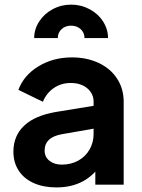

<svg xmlns="http://www.w3.org/2000/svg" viewBox="-20 -806 620 838"><path d="M38.5 -144.2Q38.5 -213 85.5 -257.6Q132.5 -302.2 226.8 -317.8L404.5 -346.8V-247.2L251.5 -220.5Q212.8 -213.8 193.8 -195.9Q174.8 -178 174.8 -148.8Q174.8 -121 195.9 -104.2Q217 -87.5 249.8 -87.5Q290 -87.5 321.9 -105.2Q353.8 -123 371.1 -153.8Q388.5 -184.5 388.5 -221.5V-362Q388.5 -397.2 361 -420.5Q333.5 -443.8 288.8 -443.8Q246.8 -443.8 214.6 -421.6Q182.5 -399.5 167.2 -361.8L60.2 -413.8Q84 -477.8 148 -516.6Q212 -555.5 294 -555.5Q359.5 -555.5 411.1 -531Q462.8 -506.5 491.2 -462.5Q519.8 -418.5 519.8 -362V0H396V-92.8L424.2 -94.5Q391.8 -41.5 342.1 -14.8Q292.5 12 226 12Q169.2 12 126.9 -7.1Q84.5 -26.2 61.5 -61.5Q38.5 -96.8 38.5 -144.2ZM290.5 -785.8Q333.7 -785.8 371.1 -765.8Q408.5 -745.8 430 -712.1Q451.5 -678.5 451.5 -640H348.8Q348.8 -663.5 332 -678.8Q315.2 -694 290.2 -694Q265.2 -694 248.8 -678.8Q232.2 -663.5 232.2 -640H129.2Q129.2 -678.6 151.1 -712.3Q172.9 -746.1 210.1 -765.9Q247.2 -785.8 290.5 -785.8Z"/></svg>

Font: Trafiko Sans Variable
Style: Regular
Weight: 400
Designer: Gumpita Rahayu / Trafiko
Foundry: Tokotype / Trafiko
Version: Version 0.001;FEAKit 1.0